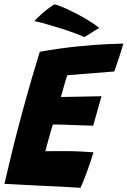

<svg xmlns="http://www.w3.org/2000/svg" viewBox="-30 -866 592 892"><path d="M343.5 6.5Q295.5 3.5 248.2 1Q201 -1.5 152 -3.5Q112.5 -5.5 71.5 -7.8Q30.5 -10 -9.5 -12Q10 -96.5 29.5 -175.2Q49 -254 68 -324Q98 -435.5 121 -513.2Q144 -591 155 -625.5Q254 -643 337 -651Q420 -659 474.5 -661.2Q529 -663.5 543 -663.5Q534 -631.5 523.5 -600Q513 -568.5 501 -534L282.5 -516.5Q279 -507.5 273 -486.8Q267 -466 261.2 -445Q255.5 -424 253 -415.5Q272.5 -415.5 308.8 -416.2Q345 -417 382.2 -417.8Q419.5 -418.5 441.5 -419L403 -282Q394.5 -282 368.2 -283Q342 -284 310 -285.2Q278 -286.5 251.2 -287.2Q224.5 -288 215.5 -287.5Q212.5 -279 205.5 -254.2Q198.5 -229.5 191.2 -203Q184 -176.5 180.5 -163.5Q187 -163.5 215.5 -163.8Q244 -164 274 -164Q311.5 -164 347.5 -162Q383.5 -160 404 -158.5Q398.5 -138.5 389.8 -112.8Q381 -87 371.8 -62Q362.5 -37 354.8 -18.2Q347 0.5 343.5 6.5ZM222 -845.5Q233 -844.5 258.8 -833.8Q284.5 -823 316.8 -806.8Q349 -790.5 379.5 -772Q410 -753.5 431 -736.5L362 -693.5Q345.5 -701.5 316.5 -712.2Q287.5 -723 253.2 -733.8Q219 -744.5 186.5 -753.8Q154 -763 130 -768Q136 -776 162.8 -800.5Q189.5 -825 222 -845.5Z"/></svg>

Font: Grandstander
Style: Bold Italic
Weight: 700
Italic angle: -15°
Designer: Tyler Finck
Foundry: Etcetera Type Co
Version: Version 1.200; ttfautohint (v1.8.3)